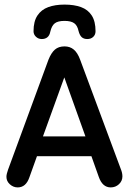

<svg xmlns="http://www.w3.org/2000/svg" viewBox="-20 -807 562 836"><path d="M378 -127 410 -37Q426 9 462 9Q483 9 498 -5Q513 -19 513 -39Q513 -54 506 -71L329 -547Q318 -577 301.5 -591Q285 -605 261 -605Q235 -605 219 -591Q203 -577 191 -547L15 -68Q12 -59 10 -51.5Q8 -44 8 -37Q8 -18 23 -4.5Q38 9 57 9Q93 9 108 -35L141 -127ZM352 -213H167L260 -470ZM199 -669Q205 -695 218.5 -705.5Q232 -716 261 -716Q289 -716 303 -706Q317 -696 322 -672Q327 -653 336 -645Q345 -637 360 -637Q376 -637 386 -646.5Q396 -656 396 -671Q396 -714 379.5 -739.5Q363 -765 333 -776Q303 -787 261 -787Q220 -787 190 -776Q160 -765 143 -739.5Q126 -714 126 -671Q126 -657 136.5 -647Q147 -637 162 -637Q177 -637 186.5 -645Q196 -653 199 -669Z"/></svg>

Font: Beiruti SemiBold
Style: Regular
Weight: 600
Designer: Arlette Boutros
Foundry: Boutros
Version: Version 1.41